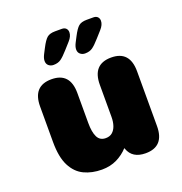

<svg xmlns="http://www.w3.org/2000/svg" viewBox="-127 -802 873 923"><g transform="rotate(-20 309.5 -341.0)"><path d="M158.5 -481Q253.5 -481 253.5 -376V-223Q253.5 -176 266 -150.8Q278.5 -125.5 308.5 -125.5Q328.5 -125.5 341.8 -136.5Q355 -147.5 361.8 -167.2Q368.5 -187 368.5 -212V-376Q368.5 -481 464 -481Q559 -481 559 -376V-96Q559 8.5 464 8.5Q396 8.5 376.5 -46L375 -50Q350.5 -23 316.5 -6.2Q282.5 10.5 239.5 10.5Q189 10.5 149 -8.5Q109 -27.5 86 -72.5Q63 -117.5 63 -195V-376Q63 -481 158.5 -481ZM329 -607 343 -634Q360.5 -668 374.5 -679.8Q388.5 -691.5 415.5 -691.5H450Q464 -691.5 471.5 -683.8Q479 -676 479 -664Q479 -643.5 460 -622.5L430.5 -589.5Q408 -564 392.8 -553Q377.5 -542 354 -542Q340 -542 329.8 -550.5Q319.5 -559 319.5 -574.5Q319.5 -588.5 329 -607ZM167.5 -607 181.5 -634Q199 -668 213 -679.8Q227 -691.5 254.5 -691.5H288.5Q302.5 -691.5 310 -683.8Q317.5 -676 317.5 -664Q317.5 -643.5 298.5 -622.5L269 -589.5Q246.5 -564 231.2 -553Q216 -542 192.5 -542Q178.5 -542 168.2 -550.5Q158 -559 158 -574.5Q158 -588.5 167.5 -607Z"/></g></svg>

Font: Sono Monospace ExtraBold
Style: Regular
Weight: 800
Version: Version 2.112